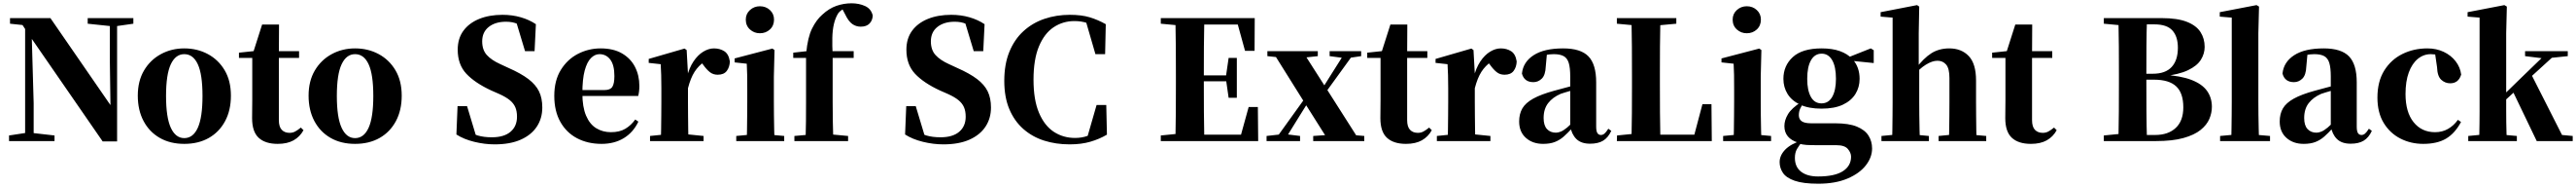

<svg xmlns="http://www.w3.org/2000/svg" viewBox="-20 -857 15687 1136"><path d="M35 0V-34L140 -50H171L312 -34V0ZM133 0V-718H171L185 -230V0ZM514 -713V-747H792V-713L687 -698H657ZM605 2 159 -642 156 -646 117 -705 41 -713V-747H287L673 -189L653 -182L649 -478V-747H693V2Z M1102 17Q1016 17 952.5 -19.5Q889 -56 854 -122Q819 -188 819 -276Q819 -365 857 -429Q895 -493 959.5 -528Q1024 -563 1102 -563Q1181 -563 1245.5 -528.5Q1310 -494 1348 -430Q1386 -366 1386 -276Q1386 -187 1350.5 -121Q1315 -55 1251.5 -19Q1188 17 1102 17ZM1102 -18Q1156 -18 1184.5 -81Q1213 -144 1213 -274Q1213 -405 1184.5 -466.5Q1156 -528 1102 -528Q1049 -528 1020 -466.5Q991 -405 991 -274Q991 -144 1020 -81Q1049 -18 1102 -18Z M1598 -505V-546H1801V-505ZM1671 17Q1595 17 1555 -20Q1515 -57 1515 -139Q1515 -169 1515.5 -193.5Q1516 -218 1516 -249V-505H1435V-537L1539 -548L1521 -536L1576 -708H1679L1678 -529V-519V-127Q1678 -87 1695.5 -68.5Q1713 -50 1743 -50Q1762 -50 1777 -58Q1792 -66 1812 -82L1828 -66Q1806 -26 1767.5 -4.5Q1729 17 1671 17Z M2142 17Q2056 17 1992.5 -19.5Q1929 -56 1894 -122Q1859 -188 1859 -276Q1859 -365 1897 -429Q1935 -493 1999.5 -528Q2064 -563 2142 -563Q2221 -563 2285.5 -528.5Q2350 -494 2388 -430Q2426 -366 2426 -276Q2426 -187 2390.5 -121Q2355 -55 2291.5 -19Q2228 17 2142 17ZM2142 -18Q2196 -18 2224.5 -81Q2253 -144 2253 -274Q2253 -405 2224.5 -466.5Q2196 -528 2142 -528Q2089 -528 2060 -466.5Q2031 -405 2031 -274Q2031 -144 2060 -81Q2089 -18 2142 -18Z M2992 20Q2931 20 2867.5 4.5Q2804 -11 2759 -40L2766 -212H2824L2885 -10L2815 -39L2801 -79Q2851 -45 2888.5 -34Q2926 -23 2975 -23Q3049 -23 3088.5 -56.5Q3128 -90 3128 -148Q3128 -182 3117.5 -206Q3107 -230 3083.5 -249Q3060 -268 3020 -286L2972 -307Q2872 -353 2819.5 -409Q2767 -465 2767 -555Q2767 -623 2801.5 -670Q2836 -717 2897.5 -742Q2959 -767 3040 -767Q3099 -767 3151 -752Q3203 -737 3243 -710L3235 -546H3177L3119 -738L3195 -707L3205 -663Q3161 -698 3131.5 -711.5Q3102 -725 3061 -725Q2996 -725 2956 -693.5Q2916 -662 2916 -606Q2916 -554 2944 -523Q2972 -492 3025 -468L3077 -444Q3152 -411 3197 -377Q3242 -343 3262 -302Q3282 -261 3282 -204Q3282 -138 3248.5 -87.5Q3215 -37 3150.5 -8.5Q3086 20 2992 20Z M3643 17Q3559 17 3494 -17Q3429 -51 3392 -116.5Q3355 -182 3355 -275Q3355 -368 3395 -432.5Q3435 -497 3499.5 -530Q3564 -563 3637 -563Q3715 -563 3767.5 -532.5Q3820 -502 3846.5 -450.5Q3873 -399 3873 -335Q3873 -301 3866 -274H3424V-310H3661Q3696 -310 3708.5 -329.5Q3721 -349 3721 -395Q3721 -462 3696 -495Q3671 -528 3630 -528Q3602 -528 3578 -504Q3554 -480 3540 -428Q3526 -376 3526 -290Q3526 -207 3548.5 -154.5Q3571 -102 3610.5 -78Q3650 -54 3700 -54Q3753 -54 3788 -75Q3823 -96 3848 -131L3867 -118Q3836 -53 3778.5 -18Q3721 17 3643 17Z M3938 0V-31L4045 -42H4155L4264 -31V0ZM4003 0Q4005 -26 4005.5 -68.5Q4006 -111 4006.5 -157Q4007 -203 4007 -238V-321Q4007 -371 4006 -401Q4005 -431 4003 -467L3930 -475V-499L4148 -562L4161 -553L4169 -409V-408V-238Q4169 -203 4169.5 -157Q4170 -111 4170.5 -68.5Q4171 -26 4172 0ZM4169 -321 4130 -386H4162Q4176 -444 4202.5 -483.5Q4229 -523 4262 -543Q4295 -563 4327 -563Q4363 -563 4390 -546Q4417 -529 4424 -484Q4423 -450 4405.5 -426.5Q4388 -403 4350 -403Q4322 -403 4302 -419Q4282 -435 4262 -463L4239 -492L4271 -484Q4233 -458 4209 -420.5Q4185 -383 4169 -321Z M4463 0V-31L4568 -41H4646L4755 -31V0ZM4527 0Q4528 -26 4528.5 -68.5Q4529 -111 4529.5 -157Q4530 -203 4530 -238V-318Q4530 -368 4529.5 -401.5Q4529 -435 4527 -470L4453 -478V-502L4683 -562L4696 -553L4692 -392V-238Q4692 -203 4692.5 -157Q4693 -111 4694 -68.5Q4695 -26 4696 0ZM4607 -655Q4572 -655 4546.5 -678Q4521 -701 4521 -738Q4521 -773 4546.5 -796Q4572 -819 4607 -819Q4643 -819 4668 -796Q4693 -773 4693 -738Q4693 -701 4668 -678Q4643 -655 4607 -655Z M4817 0V-31L4929 -41H5036L5144 -31V0ZM4885 0Q4887 -59 4887.5 -119Q4888 -179 4888 -238V-505H4810V-537L4944 -552L4888 -522L4889 -535Q4898 -630 4924.5 -683.5Q4951 -737 4987 -768Q5028 -806 5073 -821.5Q5118 -837 5165 -837Q5210 -837 5247 -820.5Q5284 -804 5294 -763Q5293 -733 5274.5 -714Q5256 -695 5221 -695Q5192 -695 5169 -711.5Q5146 -728 5126 -770L5102 -815V-824H5152V-816Q5129 -812 5111 -800.5Q5093 -789 5083 -775Q5066 -747 5057.5 -710.5Q5049 -674 5048 -627Q5047 -580 5050 -521V-238Q5050 -179 5051 -119Q5052 -59 5054 0ZM4970 -505V-546H5178V-505Z M5724 20Q5663 20 5599.5 4.5Q5536 -11 5491 -40L5498 -212H5556L5617 -10L5547 -39L5533 -79Q5583 -45 5620.5 -34Q5658 -23 5707 -23Q5781 -23 5820.5 -56.5Q5860 -90 5860 -148Q5860 -182 5849.5 -206Q5839 -230 5815.5 -249Q5792 -268 5752 -286L5704 -307Q5604 -353 5551.5 -409Q5499 -465 5499 -555Q5499 -623 5533.5 -670Q5568 -717 5629.5 -742Q5691 -767 5772 -767Q5831 -767 5883 -752Q5935 -737 5975 -710L5967 -546H5909L5851 -738L5927 -707L5937 -663Q5893 -698 5863.5 -711.5Q5834 -725 5793 -725Q5728 -725 5688 -693.5Q5648 -662 5648 -606Q5648 -554 5676 -523Q5704 -492 5757 -468L5809 -444Q5884 -411 5929 -377Q5974 -343 5994 -302Q6014 -261 6014 -204Q6014 -138 5980.5 -87.5Q5947 -37 5882.5 -8.5Q5818 20 5724 20Z M6493 20Q6409 20 6337 -3Q6265 -26 6210.5 -74Q6156 -122 6125.5 -194.5Q6095 -267 6095 -366Q6095 -467 6126 -542.5Q6157 -618 6212 -668Q6267 -718 6339.5 -742.5Q6412 -767 6494 -767Q6565 -767 6615 -752Q6665 -737 6713 -710L6709 -528H6650L6588 -741L6671 -713V-680Q6634 -706 6599 -717.5Q6564 -729 6522 -729Q6452 -729 6395.5 -691.5Q6339 -654 6306 -575Q6273 -496 6273 -373Q6273 -250 6306.5 -171.5Q6340 -93 6397 -56Q6454 -19 6526 -19Q6567 -19 6602 -31.5Q6637 -44 6677 -73V-36L6596 -8L6657 -219H6716L6720 -39Q6674 -12 6619 4Q6564 20 6493 20Z M7048 0V-34L7209 -50H7225V0ZM7137 0Q7139 -86 7139.5 -174Q7140 -262 7140 -351V-395Q7140 -484 7139.5 -571.5Q7139 -659 7137 -747H7313Q7311 -661 7310.5 -572Q7310 -483 7310 -391V-360Q7310 -266 7310.5 -177Q7311 -88 7313 0ZM7225 0V-39H7612L7526 -1L7583 -207H7639L7641 0ZM7225 -363V-399H7474V-363ZM7461 -263 7445 -374V-395L7461 -505H7511V-263ZM7048 -713V-747H7225V-698H7209ZM7561 -548 7506 -747 7590 -708H7225V-747H7620L7619 -548Z M7692 0V-31L7781 -41H7815L7896 -31V0ZM7738 0 7973 -326 7995 -306H7989L7893 -153L7798 0ZM7976 0V-31L8123 -41H8168L8287 -31V0ZM8011 -239 7988 -261H7995L8085 -404L8175 -546H8234ZM8071 0 7926 -229 7727 -546H7911L8050 -329L8260 0ZM7697 -516V-546H8004V-516L7893 -504H7810ZM8076 -516V-546H8268V-516L8193 -505H8160Z M8468 -505V-546H8671V-505ZM8541 17Q8465 17 8425 -20Q8385 -57 8385 -139Q8385 -169 8385.5 -193.5Q8386 -218 8386 -249V-505H8305V-537L8409 -548L8391 -536L8446 -708H8549L8548 -529V-519V-127Q8548 -87 8565.5 -68.5Q8583 -50 8613 -50Q8632 -50 8647 -58Q8662 -66 8682 -82L8698 -66Q8676 -26 8637.5 -4.5Q8599 17 8541 17Z M8729 0V-31L8836 -42H8946L9055 -31V0ZM8794 0Q8796 -26 8796.5 -68.5Q8797 -111 8797.5 -157Q8798 -203 8798 -238V-321Q8798 -371 8797 -401Q8796 -431 8794 -467L8721 -475V-499L8939 -562L8952 -553L8960 -409V-408V-238Q8960 -203 8960.5 -157Q8961 -111 8961.5 -68.5Q8962 -26 8963 0ZM8960 -321 8921 -386H8953Q8967 -444 8993.5 -483.5Q9020 -523 9053 -543Q9086 -563 9118 -563Q9154 -563 9181 -546Q9208 -529 9215 -484Q9214 -450 9196.5 -426.5Q9179 -403 9141 -403Q9113 -403 9093 -419Q9073 -435 9053 -463L9030 -492L9062 -484Q9024 -458 9000 -420.5Q8976 -383 8960 -321Z M9376 17Q9312 17 9271 -19.5Q9230 -56 9230 -119Q9230 -165 9249.5 -198.5Q9269 -232 9316 -258Q9363 -284 9444 -306Q9482 -317 9533.5 -330Q9585 -343 9625 -353V-327Q9585 -317 9545.5 -306Q9506 -295 9483 -287Q9434 -266 9406.5 -230.5Q9379 -195 9379 -140Q9379 -95 9399.5 -73Q9420 -51 9454 -51Q9467 -51 9483.5 -57.5Q9500 -64 9522.5 -82.5Q9545 -101 9576 -136L9595 -80H9554Q9526 -49 9501.5 -27.5Q9477 -6 9447.5 5.5Q9418 17 9376 17ZM9662 16Q9607 16 9578 -13Q9549 -42 9541 -91V-93V-393Q9541 -445 9532 -474.5Q9523 -504 9501 -516Q9479 -528 9441 -528Q9417 -528 9391 -523Q9365 -518 9327 -505L9399 -529L9392 -453Q9390 -401 9368 -379.5Q9346 -358 9317 -358Q9261 -358 9247 -410Q9254 -480 9318 -521.5Q9382 -563 9498 -563Q9605 -563 9652 -514.5Q9699 -466 9699 -357V-88Q9699 -60 9706.5 -48.5Q9714 -37 9728 -37Q9739 -37 9749 -45Q9759 -53 9773 -75L9791 -62Q9772 -21 9741.5 -2.5Q9711 16 9662 16Z M9825 0 9826 -34 9986 -50H10003L10002 0ZM9914 0Q9916 -86 9916.5 -170.5Q9917 -255 9917 -324V-395Q9917 -484 9916.5 -572Q9916 -660 9914 -747H10090Q10088 -661 10087.5 -574.5Q10087 -488 10087 -411V-346Q10087 -263 10087.5 -175.5Q10088 -88 10090 0ZM10002 0 10003 -39H10372L10287 -2L10346 -224H10401L10403 0ZM9825 -713V-747H10187V-713L10024 -698H9986Z M10472 0V-31L10577 -41H10655L10764 -31V0ZM10536 0Q10537 -26 10537.5 -68.5Q10538 -111 10538.5 -157Q10539 -203 10539 -238V-318Q10539 -368 10538.5 -401.5Q10538 -435 10536 -470L10462 -478V-502L10692 -562L10705 -553L10701 -392V-238Q10701 -203 10701.5 -157Q10702 -111 10703 -68.5Q10704 -26 10705 0ZM10616 -655Q10581 -655 10555.5 -678Q10530 -701 10530 -738Q10530 -773 10555.5 -796Q10581 -819 10616 -819Q10652 -819 10677 -796Q10702 -773 10702 -738Q10702 -701 10677 -678Q10652 -655 10616 -655Z M11051 259Q10959 259 10907.5 241Q10856 223 10836 193Q10816 163 10816 128Q10816 87 10850 52Q10884 17 10954 -5L10956 0Q10934 27 10921.5 48.5Q10909 70 10909 102Q10909 157 10946.5 186Q10984 215 11050 215Q11151 215 11201 183Q11251 151 11251 95Q11251 71 11231.5 48Q11212 25 11162 25H11051Q11005 25 10979.5 23.5Q10954 22 10930 14V10Q10845 -16 10845 -91Q10845 -127 10867 -163.5Q10889 -200 10947 -237V-246L10965 -237Q10949 -214 10941 -196.5Q10933 -179 10933 -157Q10933 -133 10950.5 -120.5Q10968 -108 11008 -108H11154Q11237 -108 11286 -88Q11335 -68 11357 -33.5Q11379 1 11379 45Q11379 99 11340.5 148Q11302 197 11228.5 228Q11155 259 11051 259ZM11071 -197Q10993 -197 10941.5 -221Q10890 -245 10864.5 -286Q10839 -327 10839 -378Q10839 -458 10896.5 -510.5Q10954 -563 11072 -563Q11137 -563 11183 -546.5Q11229 -530 11256 -501L11261 -496Q11303 -449 11303 -378Q11303 -327 11277.5 -286Q11252 -245 11201 -221Q11150 -197 11071 -197ZM11071 -229Q11114 -229 11136.5 -269Q11159 -309 11159 -378Q11159 -452 11136 -491.5Q11113 -531 11072 -531Q11030 -531 11007 -491Q10984 -451 10984 -378Q10984 -309 11006 -269Q11028 -229 11071 -229ZM11221 -491V-506H11227L11371 -563L11389 -552V-474Z M11436 0V-31L11540 -41H11620L11725 -31V0ZM11501 0Q11502 -26 11502.5 -68.5Q11503 -111 11503.5 -157Q11504 -203 11504 -238V-750L11431 -756V-783L11653 -826L11666 -817L11663 -656V-459L11666 -445V-238Q11666 -203 11666.5 -157Q11667 -111 11668 -68.5Q11669 -26 11670 0ZM11784 0V-31L11886 -41H11964L12074 -31V0ZM11846 0Q11848 -26 11848.5 -68Q11849 -110 11849.5 -156Q11850 -202 11850 -238V-383Q11850 -441 11830 -464.5Q11810 -488 11777 -488Q11745 -488 11705.5 -463.5Q11666 -439 11625 -390L11591 -437H11642Q11693 -504 11740 -533.5Q11787 -563 11849 -563Q11923 -563 11967.5 -516.5Q12012 -470 12012 -368V-238Q12012 -202 12012.5 -156Q12013 -110 12013.5 -68Q12014 -26 12015 0Z M12273 -505V-546H12476V-505ZM12346 17Q12270 17 12230 -20Q12190 -57 12190 -139Q12190 -169 12190.5 -193.5Q12191 -218 12191 -249V-505H12110V-537L12214 -548L12196 -536L12251 -708H12354L12353 -529V-519V-127Q12353 -87 12370.5 -68.5Q12388 -50 12418 -50Q12437 -50 12452 -58Q12467 -66 12487 -82L12503 -66Q12481 -26 12442.5 -4.5Q12404 17 12346 17Z M12790 0V-34L12951 -50H12967V0ZM12879 0Q12881 -89 12881.5 -180.5Q12882 -272 12882 -364V-400Q12882 -487 12881.5 -573.5Q12881 -660 12879 -747H13053Q13050 -662 13049.5 -575Q13049 -488 13049 -398V-376Q13049 -276 13049.5 -183Q13050 -90 13053 0ZM12967 0V-37H13102Q13182 -37 13228 -80Q13274 -123 13274 -205Q13274 -292 13230.5 -332.5Q13187 -373 13096 -373H12967V-409H13088Q13165 -409 13203 -450Q13241 -491 13241 -567Q13241 -635 13207.5 -672Q13174 -709 13098 -709H12967V-747H13142Q13238 -747 13295.5 -724.5Q13353 -702 13378.5 -662.5Q13404 -623 13404 -572Q13404 -531 13381 -494Q13358 -457 13302.5 -430.5Q13247 -404 13148 -393L13150 -403Q13257 -397 13322.5 -372Q13388 -347 13418 -305.5Q13448 -264 13448 -208Q13448 -171 13432.5 -134.5Q13417 -98 13379 -67.5Q13341 -37 13274.5 -18.5Q13208 0 13107 0ZM12790 -713V-747H12967V-698H12951Z M13498 0V-31L13607 -41H13686L13802 -31V0ZM13566 0Q13567 -37 13567.5 -77.5Q13568 -118 13568.5 -159Q13569 -200 13569 -238V-750L13496 -756V-783L13720 -826L13735 -817L13731 -656V-238Q13731 -200 13731.5 -159Q13732 -118 13733 -77.5Q13734 -37 13735 0Z M14007 17Q13943 17 13902 -19.5Q13861 -56 13861 -119Q13861 -165 13880.5 -198.5Q13900 -232 13947 -258Q13994 -284 14075 -306Q14113 -317 14164.5 -330Q14216 -343 14256 -353V-327Q14216 -317 14176.5 -306Q14137 -295 14114 -287Q14065 -266 14037.5 -230.5Q14010 -195 14010 -140Q14010 -95 14030.5 -73Q14051 -51 14085 -51Q14098 -51 14114.5 -57.5Q14131 -64 14153.5 -82.5Q14176 -101 14207 -136L14226 -80H14185Q14157 -49 14132.5 -27.5Q14108 -6 14078.5 5.5Q14049 17 14007 17ZM14293 16Q14238 16 14209 -13Q14180 -42 14172 -91V-93V-393Q14172 -445 14163 -474.5Q14154 -504 14132 -516Q14110 -528 14072 -528Q14048 -528 14022 -523Q13996 -518 13958 -505L14030 -529L14023 -453Q14021 -401 13999 -379.5Q13977 -358 13948 -358Q13892 -358 13878 -410Q13885 -480 13949 -521.5Q14013 -563 14129 -563Q14236 -563 14283 -514.5Q14330 -466 14330 -357V-88Q14330 -60 14337.5 -48.5Q14345 -37 14359 -37Q14370 -37 14380 -45Q14390 -53 14404 -75L14422 -62Q14403 -21 14372.5 -2.5Q14342 16 14293 16Z M14735 17Q14659 17 14595.5 -15.5Q14532 -48 14494 -110.5Q14456 -173 14456 -264Q14456 -362 14497.5 -428.5Q14539 -495 14608 -529Q14677 -563 14760 -563Q14815 -563 14859.5 -542Q14904 -521 14932 -485Q14960 -449 14966 -404Q14950 -351 14899 -351Q14868 -351 14844.5 -372.5Q14821 -394 14819 -449L14805 -545L14882 -499Q14854 -514 14830.5 -521Q14807 -528 14781 -528Q14737 -528 14702 -499.5Q14667 -471 14647 -417Q14627 -363 14627 -286Q14627 -176 14676 -115Q14725 -54 14807 -54Q14851 -54 14886 -74Q14921 -94 14946 -129L14965 -116Q14928 -47 14874 -15Q14820 17 14735 17Z M15009 0V-31L15113 -41H15193L15305 -31V0ZM15075 0Q15076 -17 15076.5 -46.5Q15077 -76 15077.5 -111Q15078 -146 15078 -179.5Q15078 -213 15078 -238V-750L15005 -756V-783L15229 -826L15244 -817L15240 -656V-246Q15240 -218 15240 -183Q15240 -148 15240.5 -112Q15241 -76 15242 -46.5Q15243 -17 15244 0ZM15156 -177V-221H15163L15330 -383L15499 -546H15562ZM15426 0 15281 -301 15394 -403 15580 -37 15645 -31V0ZM15355 -516V-546H15615V-516L15499 -504L15477 -501Z"/></svg>

Font: Noto Serif SC ExtraLight Black
Style: Regular
Weight: 900
Version: Version 2.002-H1;hotconv 1.1.0;makeotfexe 2.6.0